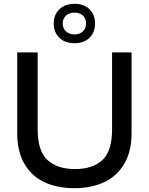

<svg xmlns="http://www.w3.org/2000/svg" viewBox="-20 -974 778 1004"><path d="M369 10Q278 10 211 -22Q144 -54 107 -118.5Q70 -183 70 -278V-700H177V-297Q177 -184 228.5 -137Q280 -90 372 -90Q465 -90 515.5 -137Q566 -184 566 -297V-700H668V-278Q668 -183 630.5 -118.5Q593 -54 526 -22Q459 10 369 10ZM370 -748Q320 -748 290.5 -776.5Q261 -805 261 -851Q261 -897 290.5 -925.5Q320 -954 370 -954Q419 -954 448 -925.5Q477 -897 477 -851Q477 -805 448 -776.5Q419 -748 370 -748ZM370 -794Q397 -794 413.5 -810Q430 -826 430 -851Q430 -877 413.5 -892.5Q397 -908 370 -908Q342 -908 325 -892.5Q308 -877 308 -851Q308 -826 325 -810Q342 -794 370 -794Z"/></svg>

Font: REM
Style: Regular
Weight: 400
Designer: Octavio Pardo
Foundry: Ashler Design
Version: Version 1.005;gftools[0.9.28]